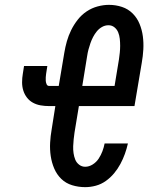

<svg xmlns="http://www.w3.org/2000/svg" viewBox="-20 -763 640 791"><path d="M331 8Q303 8 277 0Q251 -8 232.5 -26Q214 -44 203.5 -68.5Q193 -93 189 -120Q185 -147 186.5 -175Q188 -203 193 -231L208 -326H182Q164 -326 147 -329Q130 -332 115.5 -340Q101 -348 91 -361Q81 -374 76 -390Q71 -406 71 -424Q71 -442 74 -459L79 -491H175L170 -459Q169 -452 168.5 -444.5Q168 -437 168.5 -430Q169 -423 172 -416Q175 -409 182 -409H222L245 -546Q249 -570 255.5 -593Q262 -616 273 -638.5Q284 -661 300 -681.5Q316 -702 337 -716Q358 -730 382 -736.5Q406 -743 429 -743Q457 -743 482.5 -734.5Q508 -726 526.5 -707.5Q545 -689 555 -664.5Q565 -640 568.5 -613.5Q572 -587 570.5 -559.5Q569 -532 564 -504L534 -326H305L287 -217Q285 -203 283.5 -189Q282 -175 281.5 -160.5Q281 -146 283 -132Q285 -118 290 -105.5Q295 -93 306 -84.5Q317 -76 331 -76Q347 -76 362 -85.5Q377 -95 386.5 -109.5Q396 -124 402 -140Q408 -156 411 -172H507Q502 -150 494.5 -129Q487 -108 476 -87.5Q465 -67 450 -49Q435 -31 416 -17.5Q397 -4 375 2Q353 8 331 8ZM319 -409H452L470 -518Q472 -532 473.5 -546Q475 -560 475 -574.5Q475 -589 473.5 -603Q472 -617 467 -629.5Q462 -642 451.5 -650.5Q441 -659 427 -659Q413 -659 400.5 -652Q388 -645 379 -634Q370 -623 363.5 -610.5Q357 -598 352.5 -585Q348 -572 344.5 -559Q341 -546 339 -532Z"/></svg>

Font: Iosevka Slab MdExObl
Style: Regular
Weight: 500
Width: 7
Italic angle: -9°
Monospace: yes
Designer: Belleve Invis
Foundry: Belleve Invis
Version: Version 11.1.1; ttfautohint (v1.8.3)